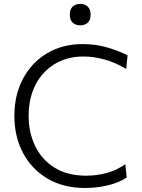

<svg xmlns="http://www.w3.org/2000/svg" viewBox="-20 -951 726 982"><path d="M416 10.5Q303.5 10.5 222.2 -38Q141 -86.5 97.2 -169.8Q53.5 -253 53.5 -358Q53.5 -466 98 -549Q142.5 -632 221.2 -678.8Q300 -725.5 402.5 -725.5Q473.5 -725.5 534.8 -706.5Q596 -687.5 632.5 -667.5L625.5 -598.5Q567.5 -632.5 513 -647.2Q458.5 -662 407 -662Q325 -662 261.8 -624.8Q198.5 -587.5 162.5 -519.2Q126.5 -451 126.5 -357.5Q126.5 -273.5 159.8 -204.2Q193 -135 258.5 -93.8Q324 -52.5 421 -52.5Q473 -52.5 524.2 -65.8Q575.5 -79 621 -111.5L628 -43Q586 -15.5 529.5 -2.5Q473 10.5 416 10.5ZM389.5 -821.5Q366.5 -821.5 351.8 -835Q337 -848.5 337 -876Q337 -903.5 351.8 -917.2Q366.5 -931 390.5 -931Q414.5 -931 429 -916.8Q443.5 -902.5 443.5 -876Q443.5 -848.5 429 -835Q414.5 -821.5 389.5 -821.5Z"/></svg>

Font: Commissioner Light
Style: Regular
Weight: 300
Designer: Kostas Bartsokas
Foundry: Kostas Bartsokas
Version: Version 1.000; ttfautohint (v1.8.3)